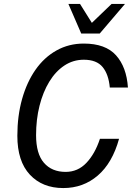

<svg xmlns="http://www.w3.org/2000/svg" viewBox="-20 -936 669 974"><path d="M537 -492Q531 -559 500.5 -596Q470 -633 405 -633Q351 -633 306.5 -603.5Q262 -574 230 -521.5Q198 -469 180.5 -399.5Q163 -330 163 -250Q163 -156 203 -110Q243 -64 313 -64Q375 -64 418.5 -110Q462 -156 487 -232H584Q550 -109 476 -45.5Q402 18 301 18Q195 18 131.5 -50Q68 -118 68 -247Q68 -348 92 -433.5Q116 -519 160 -582Q204 -645 266.5 -680Q329 -715 405 -715Q515 -715 568.5 -655.5Q622 -596 629 -492ZM614 -916 486 -766H392L327 -916H386L446 -820L546 -916Z"/></svg>

Font: Fragment Mono SC
Style: Italic
Weight: 400
Italic angle: -12°
Monospace: yes
Designer: Wei Huang based on Nimbus Sans by URW Studio, based on Helvetica by Max Miedinger.
Foundry: Wei Huang
Version: Version 1.012; ttfautohint (v1.8.4.7-5d5b)